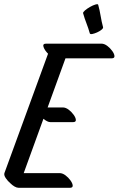

<svg xmlns="http://www.w3.org/2000/svg" viewBox="-32 -860 565 915"><path d="M316 -278H208Q194 -278 175 -294L81 -35H252Q266 -35 280 -24.5Q294 -14 304 0Q314 14 314.5 24.5Q315 35 301 35H57Q48 35 37.5 29Q27 23 18 14Q5 3 -4.5 -11Q-14 -25 -11 -35L197 -604Q181 -620 175.5 -636Q170 -652 188 -652H451Q465 -652 479 -641.5Q493 -631 503 -617Q513 -603 513.5 -592.5Q514 -582 500 -582H280L195 -348H267Q281 -348 295 -337.5Q309 -327 319 -313Q329 -299 329.5 -288.5Q330 -278 316 -278ZM396 -701Q389 -726 380 -749Q371 -772 364 -797Q363 -802 373 -810.5Q383 -819 397 -827Q411 -835 423 -838.5Q435 -842 436 -837Q443 -812 447.5 -784.5Q452 -757 459 -731Q461 -726 452 -718.5Q443 -711 430.5 -705.5Q418 -700 408 -698Q398 -696 396 -701Z"/></svg>

Font: Story Script
Style: Regular
Weight: 400
Designer: Lana Roulhac, Ben Buysse
Version: Version 1.000; ttfautohint (v1.8.4.7-5d5b)